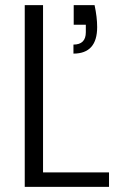

<svg xmlns="http://www.w3.org/2000/svg" viewBox="-20 -725 481 745"><path d="M403 0H76V-705H147V-56H403ZM265 -517V-552Q313 -552 313 -600V-629H266V-705H347Q357 -658 357 -620Q357 -517 265 -517Z"/></svg>

Font: Ulagadi Sans Light
Style: Regular
Weight: 300
Designer: Ninad Kale (Devanagari), Jonny Pinhorn (Latin)
Foundry: Indian Type Foundry
Version: Version 3.01;March 29, 2020;FontCreator 12.0.0.2522 64-bit; 